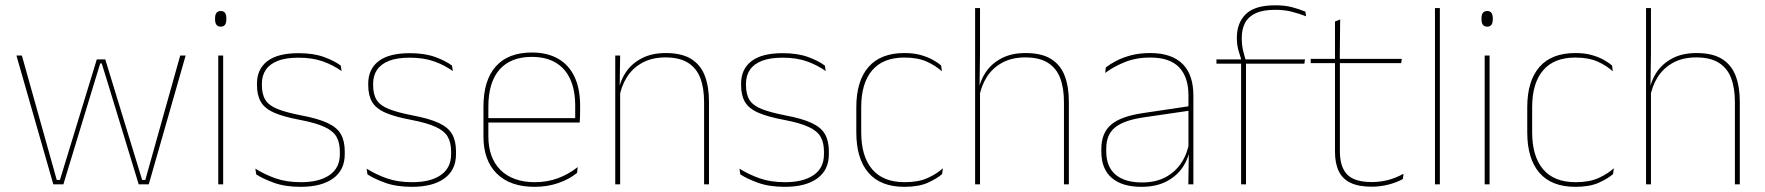

<svg xmlns="http://www.w3.org/2000/svg" viewBox="-20 -695 6654 724"><path d="M181 0 42 -485.5H62.5L194 -16.5H206L345 -471H377L516 -16.5H528L659.5 -485.5H680L541 0H503L387.5 -378.5L363.5 -456H358L334 -378L219 0Z M803 0V-485.5H821.5V0ZM812.5 -594.5Q802 -594.5 796.5 -601.2Q791 -608 791 -622V-626.5Q791 -640 796.5 -646.8Q802 -653.5 812.5 -653.5Q823 -653.5 828.2 -646.8Q833.5 -640 833.5 -626.5V-622Q833.5 -608 828.2 -601.2Q823 -594.5 812.5 -594.5Z M1114 9.5Q1055.5 9.5 1013.8 -5.5Q972 -20.5 946 -37.5L943 -59Q978 -37 1019.2 -22.5Q1060.5 -8 1115 -8Q1183.5 -8 1222.5 -34.8Q1261.5 -61.5 1261.5 -113.5V-123.5Q1261.5 -157 1249 -179Q1236.5 -201 1204 -216.2Q1171.5 -231.5 1111 -243Q1049.5 -254.5 1014 -270Q978.5 -285.5 963.8 -310.5Q949 -335.5 949 -374.5V-379.5Q949 -434.5 988.2 -464.5Q1027.5 -494.5 1106 -494.5Q1162 -494.5 1201.8 -480Q1241.5 -465.5 1265 -447.5L1268 -427Q1237.5 -449 1198.2 -463.2Q1159 -477.5 1105.5 -477.5Q1058.5 -477.5 1028 -465.8Q997.5 -454 982.5 -432Q967.5 -410 967.5 -379.5V-374.5Q967.5 -339.5 980.8 -318.2Q994 -297 1026.5 -284Q1059 -271 1115.5 -260Q1179.5 -248 1215.2 -231.2Q1251 -214.5 1265.5 -188.8Q1280 -163 1280 -124.5V-113.5Q1280 -54 1236.2 -22.2Q1192.5 9.5 1114 9.5Z M1533.5 9.5Q1475 9.5 1433.2 -5.5Q1391.5 -20.5 1365.5 -37.5L1362.5 -59Q1397.5 -37 1438.8 -22.5Q1480 -8 1534.5 -8Q1603 -8 1642 -34.8Q1681 -61.5 1681 -113.5V-123.5Q1681 -157 1668.5 -179Q1656 -201 1623.5 -216.2Q1591 -231.5 1530.5 -243Q1469 -254.5 1433.5 -270Q1398 -285.5 1383.2 -310.5Q1368.5 -335.5 1368.5 -374.5V-379.5Q1368.5 -434.5 1407.8 -464.5Q1447 -494.5 1525.5 -494.5Q1581.5 -494.5 1621.2 -480Q1661 -465.5 1684.5 -447.5L1687.5 -427Q1657 -449 1617.8 -463.2Q1578.5 -477.5 1525 -477.5Q1478 -477.5 1447.5 -465.8Q1417 -454 1402 -432Q1387 -410 1387 -379.5V-374.5Q1387 -339.5 1400.2 -318.2Q1413.5 -297 1446 -284Q1478.5 -271 1535 -260Q1599 -248 1634.8 -231.2Q1670.5 -214.5 1685 -188.8Q1699.5 -163 1699.5 -124.5V-113.5Q1699.5 -54 1655.8 -22.2Q1612 9.5 1533.5 9.5Z M1995.5 9.5Q1904 9.5 1853.5 -40.2Q1803 -90 1803 -180.5V-292.5Q1803 -392.5 1849.8 -444.8Q1896.5 -497 1985.5 -497Q2044 -497 2084.8 -473.5Q2125.5 -450 2146.5 -405.2Q2167.5 -360.5 2167.5 -296.5V-279.5Q2167.5 -268.5 2167.2 -257.5Q2167 -246.5 2166 -233H2149Q2149 -250.5 2149 -266.5Q2149 -282.5 2149 -296Q2149 -355.5 2130.2 -396.5Q2111.5 -437.5 2075 -459Q2038.5 -480.5 1985.5 -480.5Q1905.5 -480.5 1863.5 -432.5Q1821.5 -384.5 1821.5 -292.5V-243.5V-239.5V-181Q1821.5 -140 1833.2 -108Q1845 -76 1867.5 -53.8Q1890 -31.5 1922.5 -19.8Q1955 -8 1996 -8Q2043.5 -8 2083.5 -22.8Q2123.5 -37.5 2158.5 -65L2156 -43Q2126.5 -19 2085.5 -4.8Q2044.5 9.5 1995.5 9.5ZM1811.5 -233V-249.5H2159.5V-233Z M2635 0V-310Q2635 -363 2620.8 -400.5Q2606.5 -438 2574.5 -458.2Q2542.5 -478.5 2489 -478.5Q2439.5 -478.5 2402.8 -458.8Q2366 -439 2344 -404.2Q2322 -369.5 2315 -325L2306 -344H2311.5Q2316 -385 2337.8 -419.2Q2359.5 -453.5 2398 -474.2Q2436.5 -495 2490 -495Q2550.5 -495 2586.2 -472.8Q2622 -450.5 2637.8 -409.2Q2653.5 -368 2653.5 -311V0ZM2300 0V-485.5H2318.5L2316.5 -358.5H2318.5V0Z M2939.5 9.5Q2881 9.5 2839.2 -5.5Q2797.5 -20.5 2771.5 -37.5L2768.5 -59Q2803.5 -37 2844.8 -22.5Q2886 -8 2940.5 -8Q3009 -8 3048 -34.8Q3087 -61.5 3087 -113.5V-123.5Q3087 -157 3074.5 -179Q3062 -201 3029.5 -216.2Q2997 -231.5 2936.5 -243Q2875 -254.5 2839.5 -270Q2804 -285.5 2789.2 -310.5Q2774.5 -335.5 2774.5 -374.5V-379.5Q2774.5 -434.5 2813.8 -464.5Q2853 -494.5 2931.5 -494.5Q2987.5 -494.5 3027.2 -480Q3067 -465.5 3090.5 -447.5L3093.5 -427Q3063 -449 3023.8 -463.2Q2984.5 -477.5 2931 -477.5Q2884 -477.5 2853.5 -465.8Q2823 -454 2808 -432Q2793 -410 2793 -379.5V-374.5Q2793 -339.5 2806.2 -318.2Q2819.5 -297 2852 -284Q2884.5 -271 2941 -260Q3005 -248 3040.8 -231.2Q3076.5 -214.5 3091 -188.8Q3105.5 -163 3105.5 -124.5V-113.5Q3105.5 -54 3061.8 -22.2Q3018 9.5 2939.5 9.5Z M3390.5 9.5Q3300.5 9.5 3254.8 -43.5Q3209 -96.5 3209 -196V-290.5Q3209 -389.5 3254.8 -442.2Q3300.5 -495 3390.5 -495Q3425.5 -495 3452 -487.5Q3478.5 -480 3497.8 -469.2Q3517 -458.5 3529 -447.5L3531.5 -426Q3508.5 -447.5 3474.2 -462.8Q3440 -478 3390 -478Q3310 -478 3268.8 -429.8Q3227.5 -381.5 3227.5 -290.5V-196.5Q3227.5 -105.5 3268.8 -56.8Q3310 -8 3391.5 -8Q3443.5 -8 3478 -23.8Q3512.5 -39.5 3535.5 -60.5L3532.5 -38.5Q3513 -21.5 3478.8 -6Q3444.5 9.5 3390.5 9.5Z M3992 0V-310Q3992 -363 3977.8 -400.5Q3963.5 -438 3931.5 -458.2Q3899.5 -478.5 3846 -478.5Q3796 -478.5 3759.5 -458.8Q3723 -439 3701 -404.5Q3679 -370 3672 -325.5L3661 -344H3668.5Q3673 -385 3694.8 -419.2Q3716.5 -453.5 3754.8 -474.2Q3793 -495 3847 -495Q3907.5 -495 3943.2 -472.8Q3979 -450.5 3994.8 -409.2Q4010.5 -368 4010.5 -311V0ZM3657 0V-664.5H3675.5V-495.5L3673.5 -357L3675.5 -354V0Z M4461 0 4463 -128 4461.5 -131.5V-292V-334.5Q4461.5 -404.5 4426.2 -441.2Q4391 -478 4317.5 -478Q4263 -478 4220 -460.2Q4177 -442.5 4147.5 -420L4150 -441Q4165.5 -453 4189.2 -465.5Q4213 -478 4245.2 -486.5Q4277.5 -495 4317.5 -495Q4359 -495 4389.5 -484.2Q4420 -473.5 4440.2 -453Q4460.5 -432.5 4470.2 -402.8Q4480 -373 4480 -335V0ZM4284 9.5Q4211.5 9.5 4172.2 -24.2Q4133 -58 4133 -123V-134.5Q4133 -192.5 4169 -224.2Q4205 -256 4289.5 -268.5L4470.5 -295.5L4471 -278.5L4293 -252.5Q4218 -241.5 4184.8 -214.5Q4151.5 -187.5 4151.5 -135.5V-124Q4151.5 -66.5 4186.2 -36.8Q4221 -7 4286.5 -7Q4338.5 -7 4375.8 -27.2Q4413 -47.5 4435.5 -82.2Q4458 -117 4464.5 -160.5L4474 -142H4468Q4464 -102.5 4442 -67.8Q4420 -33 4380.5 -11.8Q4341 9.5 4284 9.5Z M4788.5 -675Q4824.5 -675 4851 -668.2Q4877.5 -661.5 4902.5 -651L4905 -633.5Q4876.5 -644.5 4849.5 -651.2Q4822.5 -658 4788.5 -658Q4743 -658 4715.2 -645.2Q4687.5 -632.5 4675 -609Q4662.5 -585.5 4662.5 -552V-549Q4662.5 -525 4667.5 -504.2Q4672.5 -483.5 4678 -466.5L4661.5 -464V-467.5Q4656.5 -482.5 4650.2 -504.2Q4644 -526 4644 -550.5V-553Q4644 -609 4678 -642Q4712 -675 4788.5 -675ZM4660 0V-460H4678.5V0ZM4567 -455V-471H4667H4673H4901L4898.5 -455Z M5152.5 9Q5104 9 5073.5 -5.2Q5043 -19.5 5028.5 -49Q5014 -78.5 5014 -123V-462.5H5032.5V-124.5Q5032.5 -65.5 5060 -37Q5087.5 -8.5 5153 -8.5Q5184 -8.5 5214.2 -16.2Q5244.5 -24 5272.5 -40L5270 -20Q5247 -7 5215.8 1Q5184.5 9 5152.5 9ZM4922.5 -457V-473H5266L5263.5 -457ZM5014 -468V-614L5033.5 -621.5L5032 -468Z M5391 0V-664.5H5409.5V0Z M5578.5 0V-485.5H5597V0ZM5588 -594.5Q5577.5 -594.5 5572 -601.2Q5566.5 -608 5566.5 -622V-626.5Q5566.5 -640 5572 -646.8Q5577.5 -653.5 5588 -653.5Q5598.5 -653.5 5603.8 -646.8Q5609 -640 5609 -626.5V-622Q5609 -608 5603.8 -601.2Q5598.5 -594.5 5588 -594.5Z M5920.5 9.5Q5830.5 9.5 5784.8 -43.5Q5739 -96.5 5739 -196V-290.5Q5739 -389.5 5784.8 -442.2Q5830.5 -495 5920.5 -495Q5955.5 -495 5982 -487.5Q6008.5 -480 6027.8 -469.2Q6047 -458.5 6059 -447.5L6061.5 -426Q6038.5 -447.5 6004.2 -462.8Q5970 -478 5920 -478Q5840 -478 5798.8 -429.8Q5757.5 -381.5 5757.5 -290.5V-196.5Q5757.5 -105.5 5798.8 -56.8Q5840 -8 5921.5 -8Q5973.5 -8 6008 -23.8Q6042.5 -39.5 6065.5 -60.5L6062.5 -38.5Q6043 -21.5 6008.8 -6Q5974.5 9.5 5920.5 9.5Z M6522 0V-310Q6522 -363 6507.8 -400.5Q6493.5 -438 6461.5 -458.2Q6429.5 -478.5 6376 -478.5Q6326 -478.5 6289.5 -458.8Q6253 -439 6231 -404.5Q6209 -370 6202 -325.5L6191 -344H6198.5Q6203 -385 6224.8 -419.2Q6246.5 -453.5 6284.8 -474.2Q6323 -495 6377 -495Q6437.5 -495 6473.2 -472.8Q6509 -450.5 6524.8 -409.2Q6540.5 -368 6540.5 -311V0ZM6187 0V-664.5H6205.5V-495.5L6203.5 -357L6205.5 -354V0Z"/></svg>

Font: Anek Tamil Medium Thin
Style: Regular
Weight: 250
Version: Version 1.003